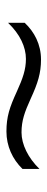

<svg xmlns="http://www.w3.org/2000/svg" viewBox="210 -658 150 611"><g transform="rotate(-90 285.5 -353.0)"><path d="M276 -331C326 -308 358 -298 401 -298C449 -298 489 -319 518 -350V-403C482 -365 441 -346 403 -346C369 -346 341 -356 299 -375C249 -398 219 -408 172 -408C126 -408 84 -389 53 -357V-303C88 -339 131 -360 169 -360C207 -360 234 -350 276 -331Z"/></g></svg>

Font: Noto Sans Khmer UI Light
Style: Regular
Weight: 300
Designer: Danh Hong and the Monotype Design Team
Foundry: Monotype Imaging Inc.
Version: Version 2.002